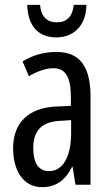

<svg xmlns="http://www.w3.org/2000/svg" viewBox="-20 -827 456 791"><path d="M336 -807H284C279 -758 254 -735 214 -735C173 -735 149 -759 145 -807H92C95 -718 139 -673 212 -673C286 -673 335 -724 336 -807ZM213 -613C162 -613 115 -600 73 -574L99 -513C137 -535 170 -546 200 -546C251 -546 272 -508 272 -426V-391L211 -388C98 -383 34 -322 34 -216C34 -131 71 -56 154 -56C210 -56 249 -84 277 -140H279L291 -66H353V-428C353 -546 314 -613 213 -613ZM225 -329 273 -332V-278C273 -180 238 -122 182 -122C141 -122 117 -152 117 -218C117 -288 152 -325 225 -329Z"/></svg>

Font: Noto Sans Malayalam UI ExtraCondensed
Style: Regular
Weight: 400
Width: 2
Designer: Jelle Bosma - Monotype Design Team
Foundry: Monotype Imaging Inc.
Version: Version 2.104